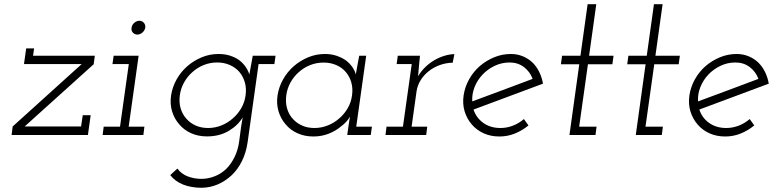

<svg xmlns="http://www.w3.org/2000/svg" viewBox="-20 -639 3663 909"><path d="M409.3 -93.6H371.8L363.8 -40.2H96.7L423.5 -334.8L429 -375H136.5L141.5 -410H104L93.5 -335.6H366.7L39.9 -40.2L35 0H396.3Z M470.9 -39.4 466 0H658.8L663.7 -39.4H589.2L636.3 -375H518L512.5 -335.6H589.8L548.2 -39.4ZM603 -507.8Q600.3 -494 609.1 -484.6Q617.9 -475.3 630.6 -475.3Q642.9 -475.3 653.9 -484.6Q664.9 -494 667.7 -507.8Q669.5 -521.7 661 -531.2Q652.4 -540.7 640.1 -540.7Q627.4 -540.7 616.1 -531.2Q604.8 -521.7 603 -507.8Z M1176.6 -375Q1172.8 -352.7 1168.6 -330.6Q1164.3 -308.6 1160.5 -286.6Q1154.3 -306.6 1141.7 -324.2Q1129 -341.8 1111.1 -355.3Q1092.3 -368.1 1068.1 -375.8Q1044 -383.4 1014.1 -383.4Q972.7 -383.4 935 -367.7Q897.2 -352 866.8 -325.6Q836.4 -299.2 816.2 -263.2Q796 -227.2 790 -187.6Q784 -147 794.7 -111.8Q805.4 -76.6 828.4 -50.6Q850.8 -23.6 884.6 -8.4Q918.3 6.8 959.7 6.8Q1018.8 6.8 1062.5 -19.1Q1106.3 -45 1129 -83.3Q1127 -71.3 1125 -60.1Q1123 -48.9 1121.3 -37.2L1112.1 31.8Q1106.7 71.4 1090.5 104.4Q1074.3 137.5 1051.3 160.4Q1027.2 183.7 995.9 195.8Q964.6 207.8 933.7 207.8Q900.4 207.8 869.8 196.5Q839.3 185.2 819.7 159.1L786.1 190Q809.4 220.4 847.9 235.2Q886.3 250 935 250Q974.5 249.4 1010 234.4Q1045.5 219.3 1075.9 191.5Q1105.3 164.1 1125.2 124.1Q1145.1 84.2 1152.3 34.4L1204.2 -335.6H1279L1284.5 -375ZM831.4 -188Q835.6 -220.3 851.4 -248.6Q867.1 -276.9 891.2 -298Q915.3 -319.5 945.1 -331.3Q974.9 -343.2 1008.2 -343.2Q1040.9 -343.2 1067.9 -331.3Q1094.9 -319.5 1113.2 -298.4Q1131 -277.3 1139.2 -248.8Q1147.3 -220.3 1142.7 -188Q1138.5 -155.5 1122.4 -127.3Q1106.3 -99.1 1082.3 -78.6Q1058.2 -57.1 1028.1 -45.1Q998 -33 965.3 -33Q933.1 -33 907.3 -44.3Q881.5 -55.6 863.7 -75.5Q844.2 -96.3 835.5 -125.1Q826.8 -153.9 831.4 -188Z M1294 -187.6Q1288 -147 1298.7 -111.8Q1309.4 -76.6 1332.4 -50.2Q1354.8 -23.2 1388.6 -8Q1422.3 7.2 1463.7 7.2Q1501.9 7.2 1535.3 -5.7Q1568.7 -18.6 1593.7 -39.8Q1608.8 -50.8 1619.7 -63.1Q1630.7 -75.3 1636.9 -86.9Q1635.3 -75.2 1633.3 -64.2Q1631.3 -53.2 1629.7 -40.7L1624 0H1735.3L1740.8 -39.4H1666.6L1713.7 -375H1680.6Q1676.8 -352.7 1672.3 -330.6Q1667.7 -308.6 1664.5 -286.6Q1660.3 -304.2 1647.8 -322Q1635.3 -339.8 1616.3 -354.1Q1596.7 -367.3 1572.1 -375.4Q1547.6 -383.4 1518.1 -383.4Q1476.7 -383.4 1439 -367.7Q1401.2 -352 1370.8 -325.6Q1340.4 -299.2 1320.2 -263.2Q1300 -227.2 1294 -187.6ZM1335.4 -188Q1339.6 -220.3 1355.4 -248.6Q1371.1 -276.9 1395.2 -298Q1419.3 -319.5 1449.1 -331.1Q1478.9 -342.8 1512.2 -342.8Q1544.5 -342.8 1571.7 -331.1Q1598.9 -319.5 1616.8 -298.4Q1635 -277.3 1643.2 -248.8Q1651.3 -220.3 1646.7 -187.6Q1642.5 -155.1 1626.4 -127.1Q1610.3 -99.1 1586.3 -78.6Q1562.2 -57.1 1531.8 -45.1Q1501.3 -33 1468.7 -33Q1436.9 -33 1411.3 -44.1Q1385.7 -55.2 1367.8 -74.7Q1348 -95.6 1339.4 -124.7Q1330.8 -153.9 1335.4 -188Z M1809.9 -39.4 1805 0H1997.8L2002.7 -39.4H1928.7L1951.9 -205.1Q1955.9 -234.2 1971.4 -259.2Q1987 -284.3 2010 -302.1Q2033 -320.5 2062.3 -331Q2091.5 -341.6 2123.3 -342.2L2131.2 -382.8Q2108.3 -382.2 2084.2 -374.9Q2060 -367.6 2037.4 -354.6Q2014.2 -341.2 1993.9 -321.7Q1973.6 -302.2 1959.2 -277.8Q1961.2 -295.1 1962 -308.5Q1962.8 -321.9 1964.8 -339.2L1968.3 -375H1863.3L1857.8 -335.6H1929.3L1887.7 -39.4Z M2392.8 -343.2Q2431.5 -343.2 2460.2 -321.7Q2488.8 -300.3 2501.7 -265.6Q2430.1 -238.9 2359.2 -212.2Q2288.3 -185.6 2215.8 -158.9Q2213.7 -194 2227 -227.2Q2240.3 -260.4 2264.7 -286Q2289 -311.6 2322.1 -327.4Q2355.3 -343.2 2392.8 -343.2ZM2550.7 -243Q2545.5 -272.9 2533 -298.2Q2520.5 -323.5 2502.1 -341.9Q2482.1 -361.4 2455.6 -372.4Q2429.1 -383.4 2398.7 -383.4Q2357.3 -383.4 2319.8 -367.9Q2282.2 -352.4 2251.8 -326.4Q2221.4 -300 2201.2 -264Q2181 -228 2175 -188Q2169 -147 2179.7 -111.8Q2190.4 -76.6 2213.8 -49.6Q2236.2 -23.2 2269.6 -8Q2303 7.2 2344.3 7.2Q2383 7.2 2417.7 -6.8Q2452.4 -20.8 2482 -45.2Q2476.5 -52.9 2471.2 -60.3Q2465.8 -67.7 2460.3 -75.4Q2437.6 -55.5 2408.9 -44.3Q2380.2 -33 2349.3 -33Q2301.8 -33 2268.2 -57.1Q2234.5 -81.2 2221.9 -120.4Q2304.9 -151.5 2386.5 -181.7Q2468.2 -211.9 2550.7 -243Z M2762 -619 2728 -375H2641L2635.5 -334.8H2722.5L2676 0H2799.3L2804.3 -39.4H2722L2763.5 -334.8H2879.2L2884.7 -375H2769L2803 -619Z M3076 -619 3042 -375H2955L2949.5 -334.8H3036.5L2990 0H3113.3L3118.3 -39.4H3036L3077.5 -334.8H3193.2L3198.7 -375H3083L3117 -619Z M3461.8 -343.2Q3500.5 -343.2 3529.2 -321.7Q3557.8 -300.3 3570.7 -265.6Q3499.1 -238.9 3428.2 -212.2Q3357.3 -185.6 3284.8 -158.9Q3282.7 -194 3296 -227.2Q3309.3 -260.4 3333.7 -286Q3358 -311.6 3391.1 -327.4Q3424.3 -343.2 3461.8 -343.2ZM3619.7 -243Q3614.5 -272.9 3602 -298.2Q3589.5 -323.5 3571.1 -341.9Q3551.1 -361.4 3524.6 -372.4Q3498.1 -383.4 3467.7 -383.4Q3426.3 -383.4 3388.8 -367.9Q3351.2 -352.4 3320.8 -326.4Q3290.4 -300 3270.2 -264Q3250 -228 3244 -188Q3238 -147 3248.7 -111.8Q3259.4 -76.6 3282.8 -49.6Q3305.2 -23.2 3338.6 -8Q3372 7.2 3413.3 7.2Q3452 7.2 3486.7 -6.8Q3521.4 -20.8 3551 -45.2Q3545.5 -52.9 3540.2 -60.3Q3534.8 -67.7 3529.3 -75.4Q3506.6 -55.5 3477.9 -44.3Q3449.2 -33 3418.3 -33Q3370.8 -33 3337.2 -57.1Q3303.5 -81.2 3290.9 -120.4Q3373.9 -151.5 3455.5 -181.7Q3537.2 -211.9 3619.7 -243Z"/></svg>

Font: Josefin Slab Thin
Style: Italic
Weight: 100
Italic angle: -12°
Designer: Santiago Orozco
Foundry: Typemade
Version: Version 2.000